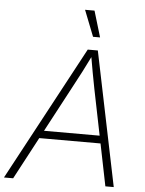

<svg xmlns="http://www.w3.org/2000/svg" viewBox="-86 -989 781 1037"><g transform="rotate(5 304.0 -470.0)"><path d="M-24.9 0 365.7 -727.5H420.4L570.3 0H524.9L419.4 -521Q412.1 -560.1 403.3 -605.7Q394.5 -651.4 385.3 -708H398.4Q370.6 -651.9 347.4 -606.4Q324.2 -561 302.2 -521L24.9 0ZM129.9 -228.5 136.7 -270H498L491.2 -228.5ZM388.2 -798.8 332.5 -940.4H383.8L426.3 -798.8Z"/></g></svg>

Font: Inter 24pt ExtraLight
Style: Italic
Weight: 250
Italic angle: -9.3988°
Version: Version 4.001;git-66647c0bb